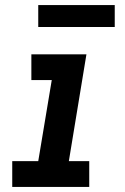

<svg xmlns="http://www.w3.org/2000/svg" viewBox="-20 -733 490 753"><path d="M28 0V-101H130L183 -419H103V-520H319L250 -101H330V0ZM130 -627V-713H430V-627Z"/></svg>

Font: Iosevka Etoile Oblique
Style: Bold
Weight: 700
Italic angle: -9°
Designer: Belleve Invis
Foundry: Belleve Invis
Version: Version 15.5.2; ttfautohint (v1.8.4)